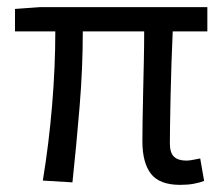

<svg xmlns="http://www.w3.org/2000/svg" viewBox="-20 -506 626 538"><path d="M485 12Q427 12 403 -19Q379 -50 379 -110Q379 -129 379.5 -164.5Q380 -200 381 -243Q382 -286 383 -332Q384 -378 384 -418H212Q212 -315 203 -206.5Q194 -98 183 5L100 0Q117 -103 126 -211Q135 -319 135 -418H22V-481L92 -486H561V-418H464Q462 -377 460.5 -329.5Q459 -282 458 -237.5Q457 -193 456.5 -157.5Q456 -122 456 -104Q456 -78 467.5 -67Q479 -56 502 -56Q514 -56 541 -62L552 1Q539 6 522.5 9Q506 12 485 12Z"/></svg>

Font: SourceSansPro
Style: Book
Weight: 400
Designer: Paul D. Hunt
Foundry: Adobe Systems Incorporated
Version: Version 2.021;PS 2.000;hotconv 1.0.86;makeotf.lib2.5.63406